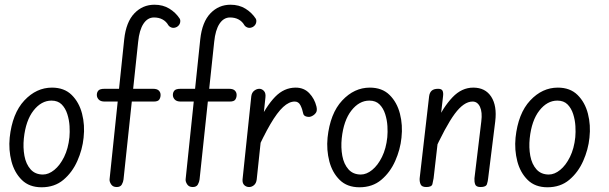

<svg xmlns="http://www.w3.org/2000/svg" viewBox="-20 -792 2578 813"><path d="M156 1Q104 1 72.5 -30Q41 -61 28.5 -109Q16 -157 21 -209Q32 -312 83 -366.5Q134 -421 200 -421Q252 -421 283.5 -390Q315 -359 327.5 -310.5Q340 -262 334 -209Q329 -159 307.5 -110.5Q286 -62 248.5 -30.5Q211 1 156 1ZM162 -53Q186 -53 210 -72.5Q234 -92 251.5 -127.5Q269 -163 274 -211Q276 -232 274.5 -258Q273 -284 265 -309Q257 -334 241 -350Q225 -366 198 -366Q155 -366 122 -324Q89 -282 81 -206Q77 -167 83.5 -132Q90 -97 109.5 -75Q129 -53 162 -53Z M474 0Q458 0 450.5 -11.5Q443 -23 444 -33L506 -626Q514 -699 549 -735.5Q584 -772 634 -772Q670 -772 697 -755.5Q724 -739 741 -713Q745 -706 742.5 -695.5Q740 -685 729 -678Q717 -672 707.5 -675Q698 -678 693 -685Q684 -701 668.5 -709.5Q653 -718 632 -718Q605 -718 587.5 -691.5Q570 -665 565 -615L503 -32Q502 -22 496 -11Q490 0 474 0ZM423 -362Q406 -362 398 -370.5Q390 -379 390 -390Q390 -401 396.5 -408.5Q403 -416 423 -416H628Q645 -416 652.5 -408.5Q660 -401 660 -390Q660 -379 654.5 -370.5Q649 -362 631 -362Z M796 0Q780 0 772.5 -11.5Q765 -23 766 -33L828 -626Q836 -699 871 -735.5Q906 -772 956 -772Q992 -772 1019 -755.5Q1046 -739 1063 -713Q1067 -706 1064.5 -695.5Q1062 -685 1051 -678Q1039 -672 1029.5 -675Q1020 -678 1015 -685Q1006 -701 990.5 -709.5Q975 -718 954 -718Q927 -718 909.5 -691.5Q892 -665 887 -615L825 -32Q824 -22 818 -11Q812 0 796 0ZM745 -362Q728 -362 720 -370.5Q712 -379 712 -390Q712 -401 718.5 -408.5Q725 -416 745 -416H950Q967 -416 974.5 -408.5Q982 -401 982 -390Q982 -379 976.5 -370.5Q971 -362 953 -362Z M1035 0Q1023 0 1014.5 -8Q1006 -16 1007 -32L1044 -384Q1046 -400 1056.5 -408Q1067 -416 1078 -416Q1089 -416 1097.5 -407Q1106 -398 1104 -380L1067 -32Q1065 -16 1055.5 -8Q1046 0 1035 0ZM1302 -301Q1292 -295 1279 -298Q1266 -301 1264 -311Q1260 -331 1252 -346.5Q1244 -362 1228 -362Q1204 -362 1179 -339Q1154 -316 1125 -266.5Q1096 -217 1059 -135L1070 -266Q1107 -343 1145 -382Q1183 -421 1232 -421Q1267 -421 1289.5 -397.5Q1312 -374 1320 -341Q1324 -324 1318 -315Q1312 -306 1302 -301Z M1502 1Q1450 1 1418.5 -30Q1387 -61 1374.5 -109Q1362 -157 1367 -209Q1378 -312 1429 -366.5Q1480 -421 1546 -421Q1598 -421 1629.5 -390Q1661 -359 1673.5 -310.5Q1686 -262 1680 -209Q1675 -159 1653.5 -110.5Q1632 -62 1594.5 -30.5Q1557 1 1502 1ZM1508 -53Q1532 -53 1556 -72.5Q1580 -92 1597.5 -127.5Q1615 -163 1620 -211Q1622 -232 1620.5 -258Q1619 -284 1611 -309Q1603 -334 1587 -350Q1571 -366 1544 -366Q1501 -366 1468 -324Q1435 -282 1427 -206Q1423 -167 1429.5 -132Q1436 -97 1455.5 -75Q1475 -53 1508 -53Z M1785 0Q1766 0 1761 -11.5Q1756 -23 1757 -37L1797 -384Q1799 -400 1808 -408Q1817 -416 1835 -416Q1850 -416 1854 -407.5Q1858 -399 1856 -384L1816 -37Q1814 -25 1811 -12.5Q1808 0 1785 0ZM2015 0Q1996 0 1992 -11.5Q1988 -23 1989 -37L2018 -278Q2023 -317 2012.5 -339.5Q2002 -362 1981 -362Q1944 -362 1905.5 -310Q1867 -258 1811 -135L1823 -268Q1857 -339 1896 -380Q1935 -421 1984 -421Q2035 -421 2060 -382.5Q2085 -344 2077 -278L2047 -37Q2046 -25 2042 -12.5Q2038 0 2015 0Z M2298 1Q2246 1 2214.5 -30Q2183 -61 2170.5 -109Q2158 -157 2163 -209Q2174 -312 2225 -366.5Q2276 -421 2342 -421Q2394 -421 2425.5 -390Q2457 -359 2469.5 -310.5Q2482 -262 2476 -209Q2471 -159 2449.5 -110.5Q2428 -62 2390.5 -30.5Q2353 1 2298 1ZM2304 -53Q2328 -53 2352 -72.5Q2376 -92 2393.5 -127.5Q2411 -163 2416 -211Q2418 -232 2416.5 -258Q2415 -284 2407 -309Q2399 -334 2383 -350Q2367 -366 2340 -366Q2297 -366 2264 -324Q2231 -282 2223 -206Q2219 -167 2225.5 -132Q2232 -97 2251.5 -75Q2271 -53 2304 -53Z"/></svg>

Font: Edu SA Beginner
Style: Regular
Weight: 400
Designer: Tina and Corey Anderson
Foundry: Google for Education
Version: Version 1.003